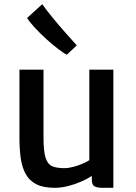

<svg xmlns="http://www.w3.org/2000/svg" viewBox="-20 -890 648 918"><path d="M242 8Q187.5 8 154 -9Q120.5 -26 103 -57.8Q85.5 -89.5 79.2 -133.5Q73 -177.5 73 -231V-557H188V-232Q188 -166 198.2 -135Q208.5 -104 230.2 -95Q252 -86 287 -86Q307.5 -86 330.8 -92.2Q354 -98.5 374.5 -107.2Q395 -116 407 -124V-557H522V8H469Q446 8 432.5 1.2Q419 -5.5 419 -33V-72L421 -50Q398.5 -35 368.2 -21.8Q338 -8.5 305 -0.2Q272 8 242 8ZM347 -673 299.5 -628.5Q284.5 -635.5 258 -655.8Q231.5 -676 202 -702.8Q172.5 -729.5 147.2 -756.8Q122 -784 109.5 -804L182 -870Q204 -839 232 -805Q260 -771 289.8 -737.2Q319.5 -703.5 347 -673Z"/></svg>

Font: Tracken
Style: Regular
Weight: 400
Designer: Eben Sorkin
Foundry: Eben Sorkin
Version: Version 2.001